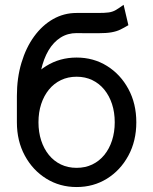

<svg xmlns="http://www.w3.org/2000/svg" viewBox="-20 -752 624 782"><path d="M136.7 -361.3Q136.7 -418.9 147.2 -466.1Q157.7 -513.2 177.7 -546.9Q197.8 -580.6 226.6 -598.9Q255.4 -617.2 292 -617.2Q310.5 -617.2 316.7 -616.9Q322.8 -616.7 326.7 -616.7Q330.6 -616.7 341.3 -616.7Q352.1 -616.7 379.4 -616.7Q413.6 -616.7 434.1 -620.4Q454.6 -624 469.7 -631.3Q484.9 -638.7 502.9 -649.4L483.4 -732.4Q463.9 -718.3 451.2 -710.9Q438.5 -703.6 423.1 -701.4Q407.7 -699.2 378.9 -699.2Q360.8 -699.2 354.5 -699.2Q348.1 -699.2 344.2 -699.2Q340.3 -699.2 329.6 -699.2Q318.8 -699.2 291.5 -699.2Q240.2 -699.2 196 -674.1Q151.9 -648.9 118.9 -603.5Q85.9 -558.1 67.4 -496.3Q48.8 -434.6 48.8 -361.3V-253.9H136.7ZM292 -439.5Q327.1 -439.5 355.7 -425.8Q384.3 -412.1 404.8 -387Q425.3 -361.8 436.3 -328.1Q447.3 -294.4 447.3 -253.9Q447.3 -213.9 436.3 -179.9Q425.3 -146 404.8 -120.8Q384.3 -95.7 355.7 -82Q327.1 -68.4 292 -68.4Q256.8 -68.4 228.3 -82Q199.7 -95.7 179.2 -120.8Q158.7 -146 147.7 -179.9Q136.7 -213.9 136.7 -253.9Q136.7 -294.4 147.7 -328.1Q158.7 -361.8 179.2 -387Q199.7 -412.1 228.3 -425.8Q256.8 -439.5 292 -439.5ZM292 -517.6Q223.6 -517.6 168.5 -483.4Q113.3 -449.2 81.1 -389.6Q48.8 -330.1 48.8 -253.9Q48.8 -177.7 81.1 -118.2Q113.3 -58.6 168.5 -24.4Q223.6 9.8 292 9.8Q360.8 9.8 415.8 -24.4Q470.7 -58.6 502.9 -118.2Q535.2 -177.7 535.2 -253.9Q535.2 -330.1 502.9 -389.6Q470.7 -449.2 415.8 -483.4Q360.8 -517.6 292 -517.6Z"/></svg>

Font: Giphurs
Style: Regular
Weight: 400
Version: Version 2.010